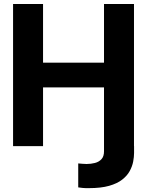

<svg xmlns="http://www.w3.org/2000/svg" viewBox="-20 -748 753 983"><path d="M512.5 0H666.4V35.2Q666.4 55.4 661.8 79.6Q657.1 103.9 644 127.9Q630.9 151.9 605.5 171.7Q580.1 191.6 538.7 203.4Q497.4 215.2 435.9 215.2Q419.3 215.7 402.6 214.2Q385.8 212.7 380.5 211.3V88.7Q388.5 89.4 401.3 90.5Q414.1 91.6 423.2 91.6Q445.6 91.6 466.1 86.3Q486.5 81.1 499.6 66.9Q512.7 52.7 512.5 26.2ZM46.9 0V-727.5H200.4V-427.3H512.5V-727.5H666V0H512.5V-300.6H200.4V0Z"/></svg>

Font: Inter Tight
Style: Regular
Weight: 400
Designer: Rasmus Andersson
Foundry: rsms
Version: Version 3.002